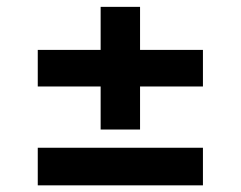

<svg xmlns="http://www.w3.org/2000/svg" viewBox="-20 -580 716 571"><path d="M92.3 -28.8V-140.6H583.5V-28.8ZM92.3 -322.8V-431.6H583.5V-322.8ZM279.3 -194.8V-559.6H396.5V-194.8Z"/></svg>

Font: Inter
Style: 650
Weight: 650
Designer: Rasmus Andersson
Foundry: rsms
Version: Version 4.001;git-66647c0bb